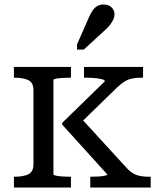

<svg xmlns="http://www.w3.org/2000/svg" viewBox="-20 -835 709 855"><path d="M129 -104V-433Q129 -467 106.5 -478Q84 -489 45 -489H42V-537H296V-489H291Q277 -489 260 -488Q243 -487 230.5 -485Q218 -483 218 -479V-58Q218 -55 230.5 -52.5Q243 -50 260 -49Q277 -48 291 -48H296V0H42V-48H45Q84 -48 106.5 -59Q129 -70 129 -104ZM651 0H382V-48H387Q402 -48 418.5 -49Q435 -50 446.5 -52.5Q458 -55 458 -58L257 -280V-288L447 -473Q447 -479 433 -482.5Q419 -486 399.5 -487.5Q380 -489 364 -489H354V-537H617V-489H607Q587 -489 569 -485.5Q551 -482 535.5 -472.5Q520 -463 503 -447L323 -272L327 -324L546 -85Q560 -70 574.5 -62Q589 -54 606 -51Q623 -48 643 -48H651ZM376 -758Q384 -776 393 -789Q402 -802 414 -808.5Q426 -815 441 -815Q464 -815 477 -802Q490 -789 490 -771Q490 -760 485 -749Q480 -738 472 -727Q464 -716 453 -706L353 -614H323V-637Z"/></svg>

Font: Roboto Serif
Style: Regular
Weight: 400
Designer: Greg Gazdowicz
Foundry: Commercial Type
Version: Version 1.008